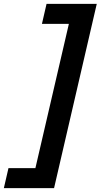

<svg xmlns="http://www.w3.org/2000/svg" viewBox="-93 -810 523 998"><path d="M-49 64H91L265 -686H125L149 -790H410L188 168H-73Z"/></svg>

Font: Prodigy Sans SemiBold
Style: Italic
Weight: 600
Italic angle: -13°
Designer: Wei Huang
Foundry: Wei Huang
Version: Version 1.003; ttfautohint (v1.8.3)